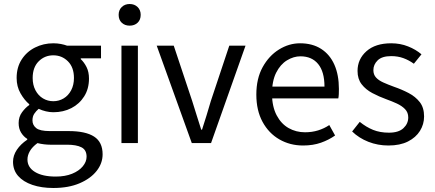

<svg xmlns="http://www.w3.org/2000/svg" viewBox="-20 -714 2168 958"><path d="M246 224Q187 224 141.5 208.5Q96 193 70.5 164Q45 135 45 93Q45 62 64 33.5Q83 5 116 -17V-21Q98 -32 85.5 -52Q73 -72 73 -100Q73 -131 90 -154Q107 -177 126 -190V-194Q102 -214 82.5 -248Q63 -282 63 -325Q63 -378 88 -417Q113 -456 155 -477Q197 -498 246 -498Q266 -498 284 -494.5Q302 -491 315 -486H484V-423H383V-419Q400 -403 412 -379Q424 -355 424 -322Q424 -271 400 -233Q376 -195 336 -174.5Q296 -154 246 -154Q228 -154 209 -158.5Q190 -163 173 -171Q160 -160 151 -146.5Q142 -133 142 -113Q142 -90 160.5 -75Q179 -60 228 -60H322Q407 -60 449.5 -32.5Q492 -5 492 56Q492 101 462 139Q432 177 377 200.5Q322 224 246 224ZM246 -209Q274 -209 297.5 -223Q321 -237 335 -263.5Q349 -290 349 -325Q349 -378 319 -408Q289 -438 246 -438Q203 -438 173 -408Q143 -378 143 -325Q143 -290 157 -263.5Q171 -237 194.5 -223Q218 -209 246 -209ZM258 167Q305 167 339.5 153Q374 139 393 116Q412 93 412 68Q412 34 386.5 21Q361 8 314 8H230Q216 8 199.5 6Q183 4 167 0Q141 19 129 40Q117 61 117 82Q117 121 154.5 144Q192 167 258 167Z M586 0V-486H668V0ZM627 -586Q603 -586 587.5 -600.5Q572 -615 572 -640Q572 -664 587.5 -679Q603 -694 627 -694Q651 -694 666.5 -679Q682 -664 682 -640Q682 -615 666.5 -600.5Q651 -586 627 -586Z M937 0 762 -486H847L939 -210Q950 -174 961.5 -138Q973 -102 984 -67H988Q999 -102 1010.5 -138Q1022 -174 1032 -210L1124 -486H1205L1033 0Z M1492 12Q1427 12 1374 -18.5Q1321 -49 1290 -106Q1259 -163 1259 -242Q1259 -322 1290.5 -379Q1322 -436 1372 -467Q1422 -498 1477 -498Q1539 -498 1582.5 -470Q1626 -442 1648.5 -391Q1671 -340 1671 -270Q1671 -257 1670.5 -244.5Q1670 -232 1668 -223H1319L1318 -282H1599Q1599 -356 1567.5 -394.5Q1536 -433 1479 -433Q1445 -433 1412 -413Q1379 -393 1358 -351.5Q1337 -310 1337 -244Q1338 -181 1360.5 -138.5Q1383 -96 1420 -75Q1457 -54 1502 -54Q1537 -54 1567.5 -63.5Q1598 -73 1623 -90L1652 -38Q1621 -16 1581.5 -2Q1542 12 1492 12Z M1918 12Q1865 12 1818 -6.5Q1771 -25 1737 -58L1775 -106Q1807 -80 1841.5 -66Q1876 -52 1921 -52Q1969 -52 1993 -74.5Q2017 -97 2017 -128Q2017 -153 2001 -169.5Q1985 -186 1960 -197.5Q1935 -209 1907 -219Q1871 -232 1838 -249.5Q1805 -267 1784.5 -293.5Q1764 -320 1764 -360Q1764 -419 1808.5 -458.5Q1853 -498 1932 -498Q1977 -498 2016 -482.5Q2055 -467 2083 -443L2045 -396Q2020 -414 1992.5 -424Q1965 -434 1932 -434Q1886 -434 1864.5 -413Q1843 -392 1843 -364Q1843 -342 1856 -327.5Q1869 -313 1892.5 -302.5Q1916 -292 1946 -281Q1984 -268 2018.5 -250Q2053 -232 2074.5 -204.5Q2096 -177 2096 -133Q2096 -94 2075.5 -61Q2055 -28 2015.5 -8Q1976 12 1918 12Z"/></svg>

Font: Mada
Style: Regular
Weight: 400
Designer: Khaled Hosny
Version: Version 1.5